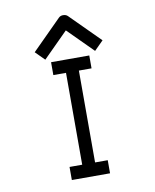

<svg xmlns="http://www.w3.org/2000/svg" viewBox="-84 -864 709 881"><g transform="rotate(-10 270.0 -424.0)"><path d="M179 -597H357V-537H298V-109H357V-48H179V-109H238V-537H179ZM134 -634 113 -655 250 -792Q258 -800 270 -800Q284 -800 292 -792L429 -655L408 -634L387 -613L271 -729L155 -613Z"/></g></svg>

Font: 3270 Nerd Font Mono
Style: Regular
Weight: 400
Monospace: yes
Version: Version 3.0.1;Nerd Fonts 3.0.0